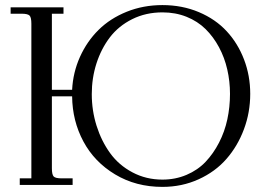

<svg xmlns="http://www.w3.org/2000/svg" viewBox="-20 -731 1064 759"><path d="M22 -676.8V-702.1H231V-676.8H185.1V-376H265.1Q268.6 -444.8 296.1 -506.1Q323.7 -567.4 369.6 -612.8Q415.5 -658.2 481 -684.6Q546.4 -710.9 622.1 -710.9Q700.2 -710.9 766.1 -683.1Q832 -655.3 876.2 -607.4Q920.4 -559.6 944.8 -495.6Q969.2 -431.6 969.2 -359.9Q969.2 -286.6 944.3 -220Q919.4 -153.3 875.2 -102.8Q831.1 -52.2 765.1 -22.2Q699.2 7.8 622.1 7.8Q517.1 7.8 435.1 -41.5Q353 -90.8 309.6 -171.9Q266.1 -252.9 265.1 -350.1H185.1V-65.9Q185.1 -41 192.1 -33.4Q199.2 -25.9 224.1 -25.9H267.1V0H58.1V-25.9H104V-637.2Q104 -662.1 96.9 -669.4Q89.8 -676.8 64.9 -676.8ZM342.8 -358.9Q342.8 -293.9 361.8 -233.6Q380.9 -173.3 415.3 -125.7Q449.7 -78.1 503.7 -49.6Q557.6 -21 622.1 -21Q673.3 -21 717.5 -39.8Q761.7 -58.6 792.7 -91.3Q823.7 -124 845.9 -167.2Q868.2 -210.4 878.7 -259.3Q889.2 -308.1 889.2 -359.9Q889.2 -409.7 878.4 -456.5Q867.7 -503.4 845.7 -544.4Q823.7 -585.4 792.5 -616.2Q761.2 -647 717.5 -664.6Q673.8 -682.1 622.1 -682.1Q556.6 -682.1 502.7 -655.3Q448.7 -628.4 414.3 -583.3Q379.9 -538.1 361.3 -480.2Q342.8 -422.4 342.8 -358.9Z"/></svg>

Font: Dihjauti S
Style: Regular
Weight: 400
Designer: T. Christopher White
Version: Version 3.0.0